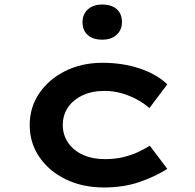

<svg xmlns="http://www.w3.org/2000/svg" viewBox="-20 -817 861 847"><path d="M438 10Q344 10 270 -26Q196 -62 153.5 -124.5Q111 -187 111 -265Q111 -344 153.5 -406Q196 -468 268.5 -504Q341 -540 432 -540Q521 -540 596 -515Q671 -490 718 -445L639 -340Q616 -361 583.5 -378.5Q551 -396 515 -406Q479 -416 442 -416Q386 -416 344.5 -396.5Q303 -377 280 -343.5Q257 -310 257 -265Q257 -222 280.5 -187.5Q304 -153 346 -134Q388 -115 442 -115Q488 -115 524.5 -124Q561 -133 589.5 -146.5Q618 -160 641 -174L718 -72Q665 -38 595 -14Q525 10 438 10ZM431 -642Q390 -642 367 -662.5Q344 -683 344 -720Q344 -754 367.5 -775.5Q391 -797 431 -797Q472 -797 495 -776.5Q518 -756 518 -720Q518 -685 494.5 -663.5Q471 -642 431 -642Z"/></svg>

Font: Lexend Tera SemiBold
Style: Regular
Weight: 600
Version: Version 1.007